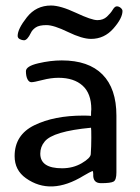

<svg xmlns="http://www.w3.org/2000/svg" viewBox="-20 -663 508 696"><path d="M346 1Q316 1 318 -32Q318 -43 315 -43Q307 -40 283 -26Q164 47 74 -17Q33 -46 33 -97Q33 -174 104.5 -209Q176 -244 282 -244Q301 -244 310 -243Q310 -260 311 -267Q311 -324 279.5 -352.5Q248 -381 192 -381Q165 -381 134 -373Q103 -365 94 -365Q85 -365 79.5 -376Q74 -387 74 -405Q74 -423 118.5 -433.5Q163 -444 204 -444Q301 -444 351.5 -393Q402 -342 402 -244V-38Q402 -11 392 -5Q382 1 346 1ZM309 -104Q311 -132 311 -164Q311 -196 310 -200Q172 -187 142 -150Q126 -131 126 -106Q126 -53 205 -53Q245 -53 276.5 -71.5Q308 -90 309 -104ZM165 -643Q199 -643 255.5 -616.5Q312 -590 333 -590Q354 -590 367.5 -602.5Q381 -615 388.5 -627.5Q396 -640 403.5 -640Q411 -640 417.5 -634.5Q424 -629 424 -623Q424 -597 391 -559.5Q358 -522 310 -522Q278 -522 226.5 -547Q175 -572 148.5 -572Q122 -572 109.5 -563.5Q97 -555 92 -544Q79 -517 67 -517Q60 -517 52 -521Q44 -525 44 -533Q44 -558 77.5 -600.5Q111 -643 165 -643Z"/></svg>

Font: Cagliostro
Style: Regular
Weight: 400
Designer: Matthew Desmond
Foundry: Matthew Desmond
Version: Version